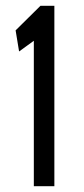

<svg xmlns="http://www.w3.org/2000/svg" viewBox="-20 -644 290 664"><path d="M97 0V-503L46 -466L34 -539L120 -624H168V0Z"/></svg>

Font: Inconsolata UltraCondensed Bold
Style: Regular
Weight: 700
Width: 1
Monospace: yes
Designer: Raph Levien, Cyreal, Brenton Simpson
Foundry: Raph Levien, Cyreal, Google
Version: Version 3.001; ttfautohint (v1.8.2.53-6de2)